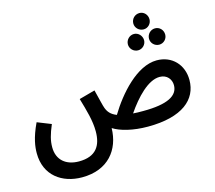

<svg xmlns="http://www.w3.org/2000/svg" viewBox="-132 -920 1477 1317"><g transform="rotate(-15 607.0 -261.5)"><path d="M964 -639C995 -639 1020 -665 1020 -696C1020 -729 995 -755 964 -755C931 -755 905 -729 905 -696C905 -665 931 -639 964 -639ZM890 -510C921 -510 947 -536 947 -567C947 -599 921 -626 890 -626C858 -626 832 -599 832 -567C832 -536 858 -510 890 -510ZM1040 -510C1072 -510 1097 -536 1097 -567C1097 -600 1072 -626 1040 -626C1008 -626 982 -600 982 -567C982 -536 1008 -510 1040 -510ZM294 232C480 232 573 110 576 -42C626 -10 714 13 820 13C1065 13 1177 -85 1177 -223C1177 -332 1102 -411 994 -411C852 -411 713 -251 634 -120C593 -136 575 -159 564 -188C556 -209 549 -245 529 -322L416 -291C442 -202 465 -125 465 -49C465 52 423 121 301 121C210 121 148 71 148 -20C148 -68 159 -108 187 -175L89 -214C42 -115 35 -52 35 -8C35 151 153 232 294 232ZM984 -296C1037 -296 1065 -257 1065 -216C1065 -141 989 -99 816 -99C789 -99 766 -99 744 -101C811 -199 901 -296 984 -296Z"/></g></svg>

Font: Noto Sans Arabic UI Cn SmBd
Style: Regular
Weight: 600
Width: 3
Designer: Monotype Design Team, Nadine Chahine and Nizar Qandah
Foundry: Monotype Imaging Inc.
Version: Version 2.010